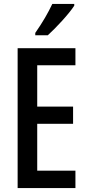

<svg xmlns="http://www.w3.org/2000/svg" viewBox="-20 -960 449 980"><path d="M359 -931V-940H247C226 -895 197 -845 160 -792V-780H224C266 -818 333 -890 359 -931ZM365 0V-89H170V-328H353V-416H170V-627H365V-714H70V0Z"/></svg>

Font: Noto Sans Myanmar ExtraCondensed Medium
Style: Regular
Weight: 500
Width: 2
Designer: Monotype Design Team
Foundry: Monotype Imaging Inc.
Version: Version 2.107